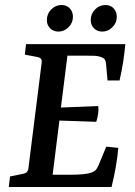

<svg xmlns="http://www.w3.org/2000/svg" viewBox="-20 -746 539 766"><path d="M409 -425 403 -492Q402 -502 398.5 -508Q395 -514 384 -518Q372 -523 352.5 -523.5Q333 -524 316 -524H249L223 -317L372 -323Q374 -308 371.5 -291.5Q369 -275 364 -260L217 -265L190 -49H267Q291 -49 312 -51Q333 -53 346 -58Q357 -62 362.5 -68.5Q368 -75 372 -84L404 -161L452 -156Q449 -120 442 -80Q435 -40 425 0H15L20 -42L69 -52Q82 -54 87.5 -60Q93 -66 94 -80L146 -494Q148 -507 143 -512Q138 -517 127 -519L79 -528L84 -570H480Q477 -536 471.5 -500Q466 -464 457 -425ZM388 -620Q368 -620 355 -633Q342 -646 342 -666Q342 -691 359.5 -708.5Q377 -726 401 -726Q421 -726 433.5 -712.5Q446 -699 446 -679Q446 -655 428.5 -637.5Q411 -620 388 -620ZM213 -620Q193 -620 180 -633Q167 -646 167 -666Q167 -691 184.5 -708.5Q202 -726 226 -726Q246 -726 258.5 -712.5Q271 -699 271 -679Q271 -655 253.5 -637.5Q236 -620 213 -620Z"/></svg>

Font: Yrsa Medium
Style: Italic
Weight: 500
Italic angle: -7.10001°
Designer: Anna Giedrys (Yrsa+Rasa design), David Brezina (Yrsa art-direction, Rasa art-direction, design)
Foundry: Rosetta Type Foundry
Version: Version 2.004